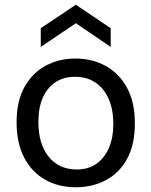

<svg xmlns="http://www.w3.org/2000/svg" viewBox="-20 -777 639 810"><path d="M300 13Q226 13 169.5 -19.5Q113 -52 81.5 -113Q50 -174 50 -261Q50 -351 83.5 -410.5Q117 -470 173 -500Q229 -530 298 -530Q370 -530 426.5 -498.5Q483 -467 516 -406.5Q549 -346 549 -257Q549 -167 516.5 -107.5Q484 -48 427.5 -17.5Q371 13 300 13ZM304 -62Q352 -62 386 -85.5Q420 -109 439 -152Q458 -195 458 -254Q458 -315 438.5 -359.5Q419 -404 383 -428.5Q347 -453 296 -453Q249 -453 214.5 -430.5Q180 -408 161 -366Q142 -324 142 -263Q142 -169 185.5 -115.5Q229 -62 304 -62ZM152 -579V-658L300 -757L447 -658V-579L300 -679Z"/></svg>

Font: Bricolage Grotesque 18pt
Style: Regular
Weight: 400
Version: Version 1.001;gftools[0.9.33.dev8+g029e19f]